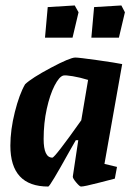

<svg xmlns="http://www.w3.org/2000/svg" viewBox="-20 -675 501 704"><path d="M363 -74 409 -63 401 -20Q397 -19 343 -5Q289 9 277 9Q272 9 259 -6.5Q246 -22 247 -28L267 -161H258L234 -119Q163 9 157 9Q18 9 18 -141Q18 -199 34.5 -264.5Q51 -330 72 -366Q96 -389 166.5 -426.5Q237 -464 256 -464Q269 -464 336.5 -454.5Q404 -445 428 -440ZM278 -234 303 -382Q274 -391 247 -395.5Q220 -400 212 -398Q197 -394 180 -361Q163 -328 151.5 -276Q140 -224 140 -165Q140 -97 172 -97Q181 -97 278 -234ZM155 -649 254 -655 268 -630 246 -537H145ZM325 -649 425 -655 438 -630 416 -537H315Z"/></svg>

Font: Grenze SemiBold
Style: Italic
Weight: 600
Italic angle: -10°
Designer: Renata Polastri
Foundry: Omnibus-Type
Version: Version 1.002; ttfautohint (v1.8)